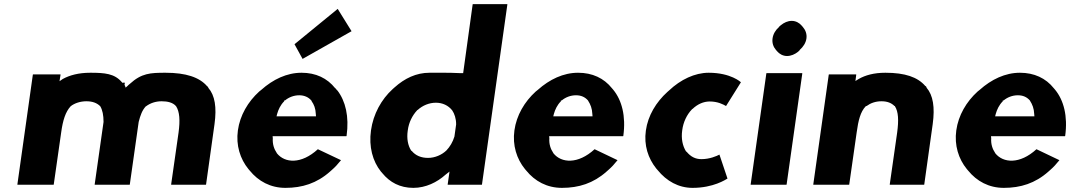

<svg xmlns="http://www.w3.org/2000/svg" viewBox="-20 -887 5196 929"><path d="M574 -485 569 -490C534 -531 487 -535 417 -535C360 -535 317 -523 284 -505L268 -494L273 -526L272 -527H140L139 -526L64 6L65 7H239L240 6L276 -246C284 -305 297 -346 322 -373C341 -388 369 -397 398 -397C427 -397 449 -389 465 -373C476 -355 481 -329 481 -297L438 6L439 7H607L608 6L651 -297C659 -329 668 -354 686 -373H687C707 -388 733 -397 762 -397C791 -397 817 -391 832 -373C849 -347 852 -305 844 -246L808 6L809 7H976L977 6L1018 -287C1029 -368 1020 -425 988 -462V-463L986 -466L983 -470H982C945 -513 880 -535 781 -535C707 -535 665 -533 608 -481L602 -476L597 -471L588 -463L584 -474L581 -477H583L584 -487H574ZM575 -478Z M1355 -397V-401H1359C1377 -416 1401 -426 1428 -426C1452 -426 1473 -417 1487 -400L1488 -398V-397C1499 -382 1507 -362 1508 -336L1509 -324H1318L1321 -336C1327 -357 1337 -379 1355 -397ZM1319 -147C1306 -166 1298 -190 1300 -218L1299 -228H1656L1657 -230C1670 -323 1652 -398 1612 -450H1611L1603 -460H1602C1563 -509 1508 -535 1439 -535C1368 -535 1301 -503 1244 -452L1234 -444C1180 -395 1141 -329 1131 -256C1121 -184 1142 -118 1182 -69L1188 -62C1230 -10 1289 22 1361 22C1442 22 1513 0 1577 -57L1586 -65C1601 -78 1615 -93 1630 -112L1518 -165C1437 -91 1358 -98 1320 -145ZM1444 -602 1681 -736 1614 -844 1405 -673Z M2000 -355H2001C2025 -377 2057 -390 2089 -390C2121 -390 2149 -377 2168 -353C2179 -337 2187 -313 2187 -286V-285L2179 -228V-227C2171 -200 2157 -177 2140 -159C2117 -137 2084 -123 2051 -123C2018 -123 1991 -134 1972 -157H1971L1969 -159C1954 -183 1947 -216 1953 -256C1958 -295 1975 -328 1998 -353ZM2435 -866 2434 -867H2268L2267 -866L2221 -533H2212H2211C2150 -536 2084 -535 2058 -535C1994 -535 1938 -508 1889 -464L1880 -456C1825 -406 1786 -335 1775 -256C1764 -177 1783 -107 1823 -57L1830 -49C1866 -5 1915 22 1980 22C2040 22 2095 -5 2136 -42L2155 -57L2146 6L2147 7H2311L2312 6Z M2694 -397V-401H2698C2716 -416 2740 -426 2767 -426C2791 -426 2810 -418 2825 -401L2826 -399C2837 -382 2845 -362 2846 -336L2847 -324H2657L2660 -336C2666 -357 2676 -379 2694 -397ZM2657 -147C2644 -166 2636 -190 2638 -218L2637 -228H2995L2996 -230C3009 -325 2989 -402 2947 -453L2941 -460C2902 -509 2846 -535 2777 -535C2706 -535 2639 -503 2582 -452L2572 -444C2518 -395 2479 -329 2469 -256C2459 -184 2480 -118 2520 -69L2526 -62C2568 -10 2627 22 2699 22C2780 22 2851 0 2915 -57L2924 -65C2939 -78 2953 -93 2968 -112L2857 -165C2776 -91 2696 -98 2658 -145Z M3461 -139C3448 -132 3414 -117 3374 -117C3344 -117 3322 -129 3302 -153H3301L3299 -155C3283 -181 3275 -216 3281 -257C3286 -296 3303 -332 3328 -358L3330 -360H3331C3355 -383 3384 -396 3414 -396C3453 -396 3479 -382 3493 -374C3517 -412 3541 -451 3565 -489C3565 -489 3517 -535 3409 -535C3342 -535 3273 -502 3217 -449L3209 -442C3155 -393 3115 -328 3105 -255C3095 -184 3116 -121 3155 -72L3162 -64C3205 -11 3263 22 3331 22C3432 22 3491 -18 3500 -23Z M3740 -639C3751 -626 3768 -616 3788 -616C3807 -616 3826 -624 3842 -637L3850 -645V-646C3866 -660 3879 -679 3882 -701C3885 -723 3877 -742 3865 -756L3859 -763C3848 -776 3831 -786 3811 -786C3792 -786 3774 -778 3758 -765L3749 -757V-756C3733 -742 3721 -723 3718 -701C3715 -679 3722 -660 3734 -646ZM3785 7 3786 6 3862 -532 3861 -533H3689L3688 -532L3612 6L3613 7Z M4125 -246C4133 -304 4143 -346 4169 -373L4172 -374H4173C4192 -388 4216 -397 4245 -397C4273 -397 4293 -389 4308 -374H4310V-373C4327 -347 4329 -305 4321 -246L4285 6L4286 7H4451L4452 6L4493 -287C4504 -368 4495 -426 4463 -463V-464L4462 -467L4458 -471H4457C4420 -514 4359 -535 4264 -535C4208 -535 4167 -523 4135 -505L4119 -495L4123 -526L4122 -527H3991L3990 -526L3915 6L3916 7H4088L4089 6Z M4832 -397V-401H4836C4854 -416 4878 -426 4905 -426C4929 -426 4948 -418 4963 -401L4964 -399C4975 -382 4983 -362 4984 -336L4985 -324H4795L4798 -336C4804 -357 4814 -379 4832 -397ZM4795 -147C4782 -166 4774 -190 4776 -218L4775 -228H5133L5134 -230C5147 -325 5127 -402 5085 -453L5079 -460C5040 -509 4984 -535 4915 -535C4844 -535 4777 -503 4720 -452L4710 -444C4656 -395 4617 -329 4607 -256C4597 -184 4618 -118 4658 -69L4664 -62C4706 -10 4765 22 4837 22C4918 22 4989 0 5053 -57L5062 -65C5077 -78 5091 -93 5106 -112L4995 -165C4914 -91 4834 -98 4796 -145Z"/></svg>

Font: Hussar Woodtype
Style: SeBdObl
Weight: 900
Foundry: Cannot Into Space Fonts
Version: Version 1.07